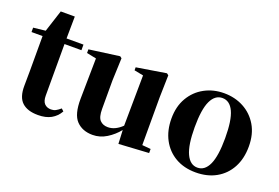

<svg xmlns="http://www.w3.org/2000/svg" viewBox="-97 -1006 1920 1322"><g transform="rotate(20 862.5 -345.0)"><path d="M390.1 -82 407.2 -65.9Q384.3 -25.4 345.9 -4.2Q307.6 17.1 250 17.1Q173.3 17.1 133.3 -19.8Q93.3 -56.6 94.2 -140.1Q94.2 -168.5 94.7 -192.9Q95.2 -217.3 95.2 -249V-504.9H14.2V-537.1L103 -546.9L154.8 -707H257.8L255.9 -545.9H379.9V-504.9H255.9V-127Q255.9 -86.4 273.9 -68.1Q292 -49.8 321.8 -49.8Q340.8 -49.8 355.7 -57.6Q370.6 -65.4 390.1 -82Z M997.1 -34.2 1060.1 -28.8V1L839.8 14.2L835 -85.9Q800.3 -42.5 752.4 -12.7Q704.6 17.1 649.9 17.1Q575.2 17.1 531.2 -29.1Q487.3 -75.2 488.8 -189L493.2 -485.8L422.9 -500V-526.9L645 -557.1L658.2 -546.9L651.9 -383.8V-173.8Q651.9 -113.8 673.3 -91.3Q694.8 -68.8 731 -68.8Q759.3 -68.8 785.6 -82Q812 -95.2 834 -117.2L837.9 -486.8L771 -500V-522L987.8 -557.1L1001 -546.9L997.1 -383.8Z M1405.8 17.1Q1320.3 17.1 1256.8 -19.5Q1193.4 -56.2 1158.2 -122.1Q1123 -188 1123 -275.9Q1123 -364.3 1160.9 -428.7Q1198.7 -493.2 1262.9 -528.1Q1327.1 -563 1405.8 -563Q1484.9 -563 1549.3 -528.6Q1613.8 -494.1 1651.9 -429.9Q1689.9 -365.7 1689.9 -275.9Q1689.9 -186.5 1654.3 -120.6Q1618.7 -54.7 1554.7 -18.8Q1490.7 17.1 1405.8 17.1ZM1405.8 -18.1Q1460 -18.1 1488.5 -80.8Q1517.1 -143.6 1517.1 -273.9Q1517.1 -405.3 1488.5 -466.6Q1460 -527.8 1405.8 -527.8Q1352.1 -527.8 1323 -466.6Q1293.9 -405.3 1293.9 -273.9Q1293.9 -143.6 1323 -80.8Q1352.1 -18.1 1405.8 -18.1Z"/></g></svg>

Font: Source Han Serif JP Heavy
Style: Regular
Weight: 900
Designer: Ryoko NISHIZUKA  (kana & ideographs); Frank Grießhammer (Latin, Greek & Cyrillic); Wenlong ZHANG  (bopomofo); Sandoll Co
Foundry: Adobe Systems Incorporated
Version: Version 1.001;PS 1.001;hotconv 16.6.54;makeotf.lib2.5.65590